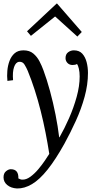

<svg xmlns="http://www.w3.org/2000/svg" viewBox="-32 -796 566 1087"><path d="M64 271Q30 269 9 251.5Q-12 234 -12 208Q-12 185 2 173.5Q16 162 29 162Q74 162 72 214Q78 217 83 219Q88 221 94 221Q116 222 139.5 205Q163 188 184.5 162.5Q206 137 222.5 112.5Q239 88 247 75Q238 17 226 -44.5Q214 -106 198.5 -167.5Q183 -229 164.5 -286.5Q146 -344 125 -395Q118 -412 107 -430Q96 -448 76 -446Q57 -444 47.5 -416Q38 -388 42 -342L10 -338Q7 -365 9.5 -395Q12 -425 22 -451.5Q32 -478 51 -494.5Q70 -511 101 -511Q135 -511 156.5 -493Q178 -475 191.5 -449Q205 -423 214 -398Q233 -347 251 -281Q269 -215 282.5 -146.5Q296 -78 303 -19H305Q333 -68 359 -127Q385 -186 402 -247.5Q419 -309 419 -363Q419 -388 414.5 -407Q410 -426 404 -434Q400 -431 393.5 -429.5Q387 -428 379 -428Q361 -428 350 -439.5Q339 -451 339 -467Q339 -489 353.5 -500Q368 -511 386 -511Q417 -511 434 -492Q451 -473 458.5 -444Q466 -415 466 -383Q466 -317 447 -248Q428 -179 397.5 -112Q367 -45 333 17Q283 107 237.5 164Q192 221 149 246.5Q106 272 64 271ZM406 -589 281 -702H279L143 -593L121 -619L289 -776H291L431 -615Z"/></svg>

Font: Lora
Style: Italic
Weight: 400
Italic angle: -3°
Designer: Olga Karpushina, Alexei Vanyashin (Cyrillic)
Foundry: Cyreal
Version: Version 3.008